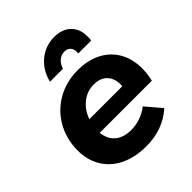

<svg xmlns="http://www.w3.org/2000/svg" viewBox="-209 -890 1029 1029"><g transform="rotate(-45 305.5 -376.0)"><path d="M585 -306Q585 -265 575 -222H180Q185 -170 219 -141.5Q253 -113 311 -113Q346 -113 380.5 -125Q415 -137 443 -159L518 -71Q432 6 306 6Q222 6 159.5 -24Q97 -54 63 -109.5Q29 -165 29 -238Q29 -324 68.5 -394Q108 -464 177.5 -503.5Q247 -543 334 -543Q411 -543 467.5 -513.5Q524 -484 554.5 -430.5Q585 -377 585 -306ZM340 -428Q290 -428 250 -396.5Q210 -365 192 -313H442Q446 -366 419 -397Q392 -428 340 -428ZM400 -615Q400 -638 387.5 -651Q375 -664 353 -664Q329 -664 310 -647.5Q291 -631 283 -604H185Q201 -673 252 -715.5Q303 -758 370 -758Q430 -758 464.5 -724.5Q499 -691 499 -634Q499 -614 497 -604H399Q400 -608 400 -615Z"/></g></svg>

Font: Gontserrat SemiBold
Style: Italic
Weight: 600
Italic angle: -11.3°
Designer: Julieta Ulanovsky
Foundry: Julieta Ulanovsky
Version: Version 6.001